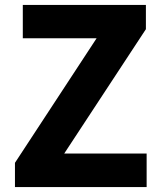

<svg xmlns="http://www.w3.org/2000/svg" viewBox="-20 -763 656 783"><path d="M41 0V-99L374 -607H73V-743H575V-644L242 -137H578V0Z"/></svg>

Font: Noto Sans KR ExtraBold
Style: Regular
Weight: 800
Designer: Ryoko NISHIZUKA  (kana, bopomofo & ideographs); Paul D. Hunt (Latin, Greek & Cyrillic); Sandoll Communications , Soo-you
Foundry: Adobe
Version: Version 2.004-H2;hotconv 1.0.118;makeotfexe 2.5.65603